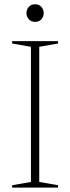

<svg xmlns="http://www.w3.org/2000/svg" viewBox="-20 -858 321 878"><path d="M245.5 -11V0H35.5V-11L121.5 -26V-644L35.5 -659V-670H245.5V-659L159.5 -644V-26ZM140.5 -758Q122 -758 111.5 -770.2Q101 -782.5 101 -798Q101 -814 111.5 -826.2Q122 -838.5 140.5 -838.5Q159 -838.5 169.5 -826.2Q180 -814 180 -798Q180 -782.5 169.5 -770.2Q159 -758 140.5 -758Z"/></svg>

Font: Newsreader 16pt ExtraLight
Style: Regular
Weight: 275
Designer: Hugues Gentile
Foundry: Production Type
Version: Version 1.003; ttfautohint (v1.8.3)